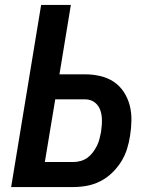

<svg xmlns="http://www.w3.org/2000/svg" viewBox="-20 -755 640 775"><path d="M25 0 146 -735H266L220 -455H323Q355 -455 385 -448Q415 -441 439 -425Q463 -409 479.5 -384Q496 -359 503.5 -330Q511 -301 510.5 -269.5Q510 -238 505 -207Q501 -180 492.5 -153Q484 -126 468.5 -101.5Q453 -77 431.5 -56.5Q410 -36 384 -23Q358 -10 330.5 -5Q303 0 276 0ZM161 -101H275Q290 -101 305 -105Q320 -109 332.5 -118Q345 -127 354.5 -139.5Q364 -152 371 -166Q378 -180 381.5 -194Q385 -208 388 -223Q390 -237 391 -252Q392 -267 391 -281Q390 -295 385.5 -308.5Q381 -322 372 -332.5Q363 -343 350.5 -348.5Q338 -354 323 -354H203Z"/></svg>

Font: Iosevka Aile
Style: Bold Italic
Weight: 700
Italic angle: -9°
Designer: Belleve Invis
Foundry: Belleve Invis
Version: Version 28.0.1; ttfautohint (v1.8.4)